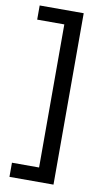

<svg xmlns="http://www.w3.org/2000/svg" viewBox="-96 -759 522 962"><g transform="rotate(10 164.5 -278.0)"><path d="M25 86H163V-642H25V-714H249V158H25Z"/></g></svg>

Font: Noto Sans Nushu
Style: Regular
Weight: 400
Designer: Lisa Huang
Foundry: Lisa Huang
Version: Version 1.003; ttfautohint (v1.8.4.7-5d5b)